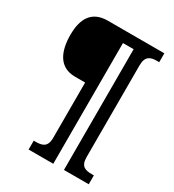

<svg xmlns="http://www.w3.org/2000/svg" viewBox="-205 -878 1005 1106"><g transform="rotate(30 297.5 -324.5)"><path d="M159 111H323V-692H394V111H559V52H546C504 52 470 45 470 -18V-629C470 -692 504 -701 546 -701H559V-760H183C77 -760 37 -689 37 -582C37 -478 71 -386 181 -386H248V-18C248 45 213 52 171 52H159Z"/></g></svg>

Font: Noto Serif Ethiopic SemiCondensed Black
Style: Regular
Weight: 900
Width: 4
Designer: Monotype Design Team
Foundry: Monotype Imaging Inc.
Version: Version 2.102